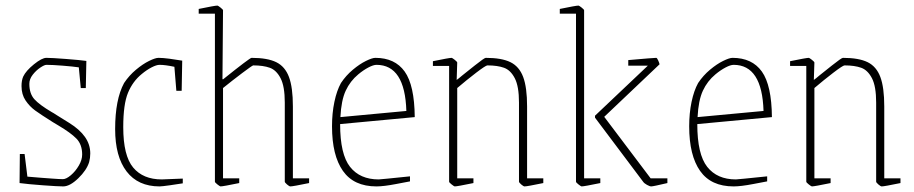

<svg xmlns="http://www.w3.org/2000/svg" viewBox="-20 -657 3270 687"><path d="M50 -2 51 -106H68L78 -25L126 -21Q140 -20 166.5 -18Q193 -16 205 -16Q217 -16 233.5 -30Q250 -44 262 -64.5Q274 -85 274 -104Q274 -140 253.5 -161Q233 -182 189 -208L169 -220Q126 -247 106 -261.5Q86 -276 71.5 -297.5Q57 -319 57 -349Q57 -369 63 -383Q73 -404 101.5 -427Q130 -450 146 -450Q165 -450 216.5 -446Q268 -442 289 -439L287 -342H269L262 -416Q242 -419 204.5 -422Q167 -425 146 -425Q139 -425 124 -415Q109 -405 97 -389.5Q85 -374 85 -357Q85 -322 103 -302Q121 -282 165 -256Q171 -253 183 -245Q191 -240 228 -217Q265 -194 284 -167Q303 -140 303 -108Q303 -92 299 -77Q290 -48 260 -19Q230 10 206 10Q188 10 133.5 6Q79 2 50 -2Z M392 -195Q392 -301 424 -360Q442 -387 466.5 -407.5Q491 -428 513.5 -439Q536 -450 547 -450Q562 -450 585.5 -447Q609 -444 632 -440L630 -332H611L604 -418Q571 -425 551 -425Q540 -425 522.5 -416Q505 -407 487 -392Q455 -366 438 -325Q421 -284 421 -202Q421 -100 456.5 -57.5Q492 -15 559 -15L634 -18V-1Q616 2 587.5 6Q559 10 551 10Q474 10 433 -43.5Q392 -97 392 -195Z M749 -7V-608H691V-625Q749 -637 758 -637Q760 -637 769 -630Q778 -623 778 -620L776 -374L778 -373Q874 -450 880 -450Q937 -450 968.5 -434.5Q1000 -419 1014 -381.5Q1028 -344 1028 -276V-19H1086V-2Q1028 10 1019 10Q1015 10 1007 3Q999 -4 999 -7V-290Q999 -348 984 -377Q969 -406 945.5 -414.5Q922 -423 886 -423Q883 -423 846.5 -395.5Q810 -368 778 -342V-19H836V-2Q778 10 769 10Q767 10 758 3Q749 -4 749 -7Z M1168 -205Q1168 -252 1176.5 -292.5Q1185 -333 1200 -360Q1218 -387 1242.5 -407.5Q1267 -428 1289.5 -439Q1312 -450 1323 -450Q1393 -450 1428 -401Q1463 -352 1464 -238L1197 -213Q1197 -105 1232.5 -60Q1268 -15 1335 -15Q1341 -15 1447 -26V-8Q1441 -7 1397 1.5Q1353 10 1327 10Q1246 10 1207 -45.5Q1168 -101 1168 -205ZM1434 -260Q1429 -425 1327 -425Q1316 -425 1298 -415.5Q1280 -406 1262 -391Q1233 -367 1217 -332.5Q1201 -298 1198 -238Z M1587 -7V-421H1529V-438Q1587 -450 1596 -450Q1598 -450 1607 -443Q1616 -436 1616 -433L1614 -371Q1620 -375 1634 -387Q1644 -395 1678.5 -422.5Q1713 -450 1718 -450Q1775 -450 1806.5 -434.5Q1838 -419 1852 -381.5Q1866 -344 1866 -276V-19H1924V-2Q1866 10 1857 10Q1853 10 1845 3Q1837 -4 1837 -7V-290Q1837 -348 1822 -377Q1807 -406 1783.5 -414.5Q1760 -423 1724 -423Q1718 -423 1684 -397Q1650 -371 1616 -342V-19H1674V-2Q1616 10 1607 10Q1605 10 1596 3Q1587 -4 1587 -7Z M2041 -7V-608H1983V-625Q2041 -637 2050 -637Q2052 -637 2061 -630Q2070 -623 2070 -620V-19H2128V-2Q2070 10 2061 10Q2059 10 2050 3Q2041 -4 2041 -7ZM2281 -7 2109 -236V-243L2298 -422H2228V-442Q2319 -450 2328 -450Q2331 -450 2335 -441Q2339 -432 2340 -427L2142 -239L2308 -19H2368V-2Q2317 10 2310 10Q2305 10 2295 4.5Q2285 -1 2281 -7Z M2446 -205Q2446 -252 2454.5 -292.5Q2463 -333 2478 -360Q2496 -387 2520.5 -407.5Q2545 -428 2567.5 -439Q2590 -450 2601 -450Q2671 -450 2706 -401Q2741 -352 2742 -238L2475 -213Q2475 -105 2510.5 -60Q2546 -15 2613 -15Q2619 -15 2725 -26V-8Q2719 -7 2675 1.5Q2631 10 2605 10Q2524 10 2485 -45.5Q2446 -101 2446 -205ZM2712 -260Q2707 -425 2605 -425Q2594 -425 2576 -415.5Q2558 -406 2540 -391Q2511 -367 2495 -332.5Q2479 -298 2476 -238Z M2865 -7V-421H2807V-438Q2865 -450 2874 -450Q2876 -450 2885 -443Q2894 -436 2894 -433L2892 -371Q2898 -375 2912 -387Q2922 -395 2956.5 -422.5Q2991 -450 2996 -450Q3053 -450 3084.5 -434.5Q3116 -419 3130 -381.5Q3144 -344 3144 -276V-19H3202V-2Q3144 10 3135 10Q3131 10 3123 3Q3115 -4 3115 -7V-290Q3115 -348 3100 -377Q3085 -406 3061.5 -414.5Q3038 -423 3002 -423Q2996 -423 2962 -397Q2928 -371 2894 -342V-19H2952V-2Q2894 10 2885 10Q2883 10 2874 3Q2865 -4 2865 -7Z"/></svg>

Font: Grenze Thin
Style: Regular
Weight: 250
Designer: Renata Polastri
Foundry: Omnibus-Type
Version: Version 1.002; ttfautohint (v1.8)